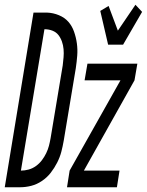

<svg xmlns="http://www.w3.org/2000/svg" viewBox="-62 -788 618 808"><path d="M-42 0 79 -735H136Q162 -734 186 -724Q210 -714 225.5 -696.5Q241 -679 249.5 -655Q258 -631 261.5 -605.5Q265 -580 263 -554Q261 -528 257 -501L206 -195Q202 -172 196 -149Q190 -126 178.5 -103.5Q167 -81 151.5 -61Q136 -41 114.5 -26.5Q93 -12 69.5 -6Q46 0 23 0ZM26 -70Q42 -70 58.5 -74.5Q75 -79 89.5 -89.5Q104 -100 114.5 -114Q125 -128 132.5 -143.5Q140 -159 144 -174.5Q148 -190 151 -207L202 -513Q204 -530 205.5 -547Q207 -564 205.5 -581Q204 -598 198.5 -613.5Q193 -629 183.5 -641Q174 -653 158.5 -659Q143 -665 125 -665ZM393 -600 360 -742 395 -763 434 -659 508 -768 536 -738 456 -600ZM220 0 231 -70 445 -450H294L306 -520H516L504 -450L291 -70H441L430 0Z"/></svg>

Font: Iosevka Fixed
Style: Italic
Weight: 400
Italic angle: -9°
Monospace: yes
Designer: Belleve Invis
Foundry: Belleve Invis
Version: Version 33.2.4